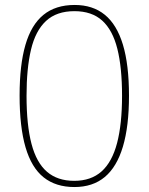

<svg xmlns="http://www.w3.org/2000/svg" viewBox="-20 -744 599 774"><path d="M280 10Q205 10 156 -29Q107 -68 83 -150Q59 -232 59 -359Q59 -482 82.5 -563Q106 -644 155 -684Q204 -724 281 -724Q354 -724 402.5 -684.5Q451 -645 475.5 -564Q500 -483 500 -358Q500 -235 475.5 -153Q451 -71 402.5 -30.5Q354 10 280 10ZM279 -15Q347 -15 389.5 -53Q432 -91 452 -167.5Q472 -244 472 -358Q472 -472 453 -547.5Q434 -623 392 -661Q350 -699 280 -699Q208 -699 165.5 -659.5Q123 -620 105 -544Q87 -468 87 -358Q87 -240 107 -164Q127 -88 169.5 -51.5Q212 -15 279 -15Z"/></svg>

Font: Noto Serif Ethiopic Thin
Style: Regular
Weight: 250
Version: Version 2.102